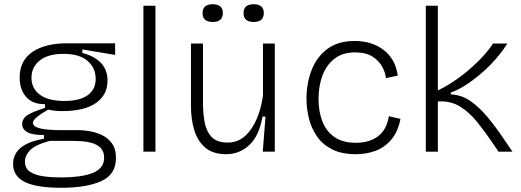

<svg xmlns="http://www.w3.org/2000/svg" viewBox="-20 -718 2466 909"><path d="M271 171Q153 171 97.5 143.5Q42 116 42 58Q42 12 77.5 -18Q113 -48 188 -61V-79Q135 -78 110 -92Q85 -106 85 -130Q85 -157 111 -173.5Q137 -190 193 -207V-225Q134 -224 103.5 -259.5Q73 -295 73 -351Q73 -431 133.5 -472Q194 -513 297 -513H525V-458L370 -484V-467Q424 -454 456.5 -421.5Q489 -389 489 -336Q489 -269 434.5 -230.5Q380 -192 273 -192Q258 -192 242.5 -193.5Q227 -195 208 -199Q176 -181 156 -165Q136 -149 136 -136Q136 -122 156.5 -114.5Q177 -107 205.5 -104.5Q234 -102 257 -102H351Q371 -102 400.5 -97.5Q430 -93 459.5 -80Q489 -67 509 -40.5Q529 -14 529 30Q529 108 459.5 139.5Q390 171 271 171ZM285 -240Q358 -240 395.5 -267.5Q433 -295 433 -344Q433 -396 395 -429.5Q357 -463 280 -463Q207 -463 168 -431.5Q129 -400 129 -350Q129 -299 169 -269.5Q209 -240 285 -240ZM264 122Q369 122 421 100Q473 78 473 29Q473 -1 456.5 -17.5Q440 -34 415.5 -41Q391 -48 366.5 -49.5Q342 -51 325 -51H215Q146 -32 122 -6.5Q98 19 98 46Q98 79 122 95Q146 111 184.5 116.5Q223 122 264 122Z M659 0V-691H716V0Z M1051 12Q989 12 952.5 -18.5Q916 -49 900 -101Q884 -153 884 -217V-512H941V-232Q941 -185 948.5 -141.5Q956 -98 981 -70.5Q1006 -43 1059 -43Q1124 -43 1167.5 -105Q1211 -167 1225 -265V-512H1281V0H1224L1237 -166H1223Q1207 -75 1160.5 -31.5Q1114 12 1051 12ZM1181 -614Q1133 -614 1133 -656Q1133 -698 1181 -698Q1229 -698 1229 -656Q1229 -614 1181 -614ZM987 -614Q939 -614 939 -656Q939 -698 987 -698Q1035 -698 1035 -656Q1035 -614 987 -614Z M1665 12Q1597 12 1552 -11Q1507 -34 1480.5 -72.5Q1454 -111 1442.5 -157.5Q1431 -204 1431 -251Q1431 -323 1455 -385.5Q1479 -448 1529.5 -486Q1580 -524 1659 -524Q1742 -524 1797.5 -480.5Q1853 -437 1863 -360L1807 -348Q1805 -373 1790 -401.5Q1775 -430 1743.5 -450Q1712 -470 1661 -470Q1602 -470 1563.5 -440Q1525 -410 1506.5 -360Q1488 -310 1488 -250Q1488 -191 1506 -144Q1524 -97 1563 -69.5Q1602 -42 1665 -42Q1729 -42 1770 -73Q1811 -104 1821 -168L1876 -155Q1864 -94 1832.5 -57Q1801 -20 1758 -4Q1715 12 1665 12Z M1996 0V-691H2053V-290Q2097 -311 2138.5 -340Q2180 -369 2215.5 -401Q2251 -433 2276.5 -462.5Q2302 -492 2314 -512H2382Q2359 -475 2326.5 -438Q2294 -401 2256.5 -369Q2219 -337 2182 -313.5Q2145 -290 2114 -280V-271Q2165 -269 2207.5 -239.5Q2250 -210 2290 -161.5Q2330 -113 2370 -53L2406 0H2340L2311 -43Q2275 -96 2239 -140.5Q2203 -185 2161.5 -211.5Q2120 -238 2069 -238H2053V0Z"/></svg>

Font: Bricolage Grotesque 10pt ExtraLight
Style: Regular
Weight: 200
Designer: Mathieu Triay
Foundry: Atelier Triay
Version: Version 1.000; ttfautohint (v1.8.4.7-5d5b);gftools[0.9.32]